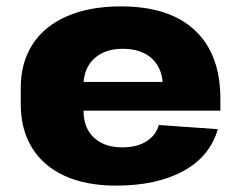

<svg xmlns="http://www.w3.org/2000/svg" viewBox="-20 -571 755 602"><path d="M344 11Q250 11 183 -19.5Q116 -50 80.5 -107.5Q45 -165 45 -245V-295Q45 -375 82.5 -432.5Q120 -490 191 -520.5Q262 -551 359 -551Q511 -551 591 -476Q671 -401 671 -261V-224H242V-223Q242 -170 274.5 -139.5Q307 -109 363 -109Q410 -109 439.5 -128Q469 -147 478 -179L663 -166Q638 -80 554.5 -34.5Q471 11 344 11ZM242 -314H490Q486 -359 457 -387Q423 -418 365 -418Q308 -418 275 -387Q246 -360 242 -314Z"/></svg>

Font: Pathway Extreme 8pt Thin 12pt ExtraBold
Style: Regular
Weight: 800
Version: Version 1.001;gftools[0.9.26]